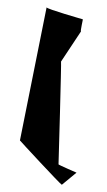

<svg xmlns="http://www.w3.org/2000/svg" viewBox="-54 -752 465 834"><g transform="rotate(5 178.5 -335.0)"><path d="M50 -130C50 -129 243 46 248 46L307 -12C307 -12 226 -39 226 -41C226 -43 200 -487 198 -487L273 -625C269 -625 278 -681 276 -678C276 -678 115 -709 115 -716Z"/></g></svg>

Font: Getaway
Style: Regular
Weight: 400
Version: Version 0.1